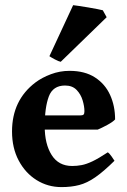

<svg xmlns="http://www.w3.org/2000/svg" viewBox="-20 -722 500 755"><path d="M432.6 -252.4Q424.8 -243.2 401.9 -230.7Q378.9 -218.3 364.3 -212.4H83.5L84 -268.1H294.4Q305.2 -268.1 308.6 -271.5Q312 -274.9 312 -284.7Q312 -303.7 304.9 -327.4Q297.9 -351.1 281.2 -368.4Q264.6 -385.7 235.8 -385.7Q188 -385.7 171.9 -342.5Q155.8 -299.3 155.8 -225.1Q155.8 -155.8 183.1 -112.5Q210.4 -69.3 263.7 -69.3Q282.7 -69.3 301 -72.8Q319.3 -76.2 343.5 -87.6Q367.7 -99.1 403.8 -123Q409.7 -119.6 418.9 -106.7Q428.2 -93.8 430.2 -89.8Q387.2 -47.4 354.7 -24.9Q322.3 -2.4 291.3 5.6Q260.3 13.7 221.7 13.7Q168 13.7 123.8 -13.9Q79.6 -41.5 53.5 -90.8Q27.3 -140.1 27.3 -205.1Q27.3 -328.1 119.6 -397.9Q145 -417 180.2 -430.2Q215.3 -443.4 253.4 -443.4Q313.5 -443.4 353.3 -417.7Q393.1 -392.1 412.8 -348.9Q432.6 -305.7 432.6 -252.4ZM218.8 -479Q210.4 -480.5 195.1 -488.8Q179.7 -497.1 174.3 -501L267.6 -701.7Q272.9 -701.2 289.6 -698.7Q306.2 -696.3 326.2 -692.9Q346.2 -689.5 362.8 -686.3Q379.4 -683.1 384.3 -681.6L399.4 -654.3Z"/></svg>

Font: Namdhinggo ExtraBold
Style: Regular
Weight: 800
Designer: Victor Gaultney
Foundry: SIL International
Version: Version 3.001